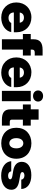

<svg xmlns="http://www.w3.org/2000/svg" viewBox="1301 -2077 790 3432"><g transform="rotate(90 1696.0 -361.0)"><path d="M294.4 11.7C427.7 11.7 534.7 -62.5 553.7 -167H390.1C378.9 -136.7 345.7 -118.2 301.3 -118.2C240.2 -118.2 204.6 -153.8 202.6 -213.4H556.6V-262.7C556.6 -418 446.8 -527.3 290 -527.3C134.3 -527.3 23.9 -415.5 23.9 -257.8C23.9 -100.1 134.3 11.7 294.4 11.7ZM204.1 -318.8C210.9 -366.2 243.7 -394 294.9 -394C346.2 -394 379.4 -366.2 386.2 -318.8Z M682.1 -565.9V-515.6H587.9V-375H682.1V0H866.2V-375H972.7V-515.6H866.2V-534.2C866.2 -572.3 880.9 -586.9 919.9 -586.9H972.7V-727.5H870.6C741.2 -727.5 682.1 -677.2 682.1 -565.9Z M1276.9 11.7C1410.2 11.7 1517.1 -62.5 1536.1 -167H1372.6C1361.3 -136.7 1328.1 -118.2 1283.7 -118.2C1222.7 -118.2 1187 -153.8 1185.1 -213.4H1539.1V-262.7C1539.1 -418 1429.2 -527.3 1272.5 -527.3C1116.7 -527.3 1006.3 -415.5 1006.3 -257.8C1006.3 -100.1 1116.7 11.7 1276.9 11.7ZM1186.5 -318.8C1193.4 -366.2 1226.1 -394 1277.3 -394C1328.6 -394 1361.8 -366.2 1368.7 -318.8Z M1604.5 0H1788.6V-515.6H1604.5ZM1695.8 -556.6C1753.9 -556.6 1795.4 -594.2 1795.4 -647C1795.4 -699.2 1753.9 -736.3 1695.8 -736.3C1637.7 -736.3 1596.7 -699.2 1596.7 -647C1596.7 -594.2 1637.7 -556.6 1695.8 -556.6Z M1934.6 -656.2V-515.6H1847.7V-375H1934.6V-150.4C1934.6 -45.9 1992.2 0 2122.6 0H2225.1V-140.6H2165C2128.4 -140.6 2118.7 -150.4 2118.7 -182.1V-375H2225.1V-515.6H2118.7V-656.2Z M2540.5 11.7C2706.1 11.7 2817.4 -93.3 2817.4 -257.8C2817.4 -421.9 2706.1 -527.3 2540.5 -527.3C2375.5 -527.3 2263.7 -421.9 2263.7 -257.8C2263.7 -93.3 2375.5 11.7 2540.5 11.7ZM2540.5 -132.8C2489.3 -132.8 2449.2 -176.3 2449.2 -257.8C2449.2 -339.4 2489.3 -382.8 2540.5 -382.8C2591.8 -382.8 2631.8 -339.4 2631.8 -257.8C2631.8 -176.3 2592.3 -132.8 2540.5 -132.8Z M3122.1 13.2C3272 13.2 3372.1 -61 3372.1 -169.4C3372.1 -246.1 3321.8 -290.5 3214.4 -309.1L3106.9 -327.6C3074.2 -334 3055.7 -346.7 3055.7 -365.2C3055.7 -386.7 3078.6 -402.8 3119.1 -402.8C3159.2 -402.8 3189.5 -378.4 3190.4 -346.2H3358.4C3355.5 -457 3262.7 -525.9 3111.8 -525.9C2961.9 -525.9 2872.6 -460 2872.6 -355.5C2872.6 -272.9 2927.7 -220.2 3030.3 -202.6L3125.5 -187C3165.5 -180.2 3185.5 -167.5 3185.5 -148.9C3185.5 -126 3161.1 -110.8 3119.1 -110.8C3074.2 -110.8 3046.9 -133.3 3042 -167H2860.8C2870.6 -57.6 2973.1 13.2 3122.1 13.2Z"/></g></svg>

Font: Raveo Display Display ExtraBold
Style: Regular
Weight: 800
Designer: Jakub Foglar, Rasmus Andersson (Inter)
Foundry: Jakubfoglar.com
Version: Version 1.100;Glyphs 3.2.3 (3260)